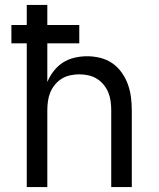

<svg xmlns="http://www.w3.org/2000/svg" viewBox="-20 -755 640 775"><path d="M88 0V-580H26V-654H88V-735H171V-654H300V-580H171V-424Q181 -448 197 -468.5Q213 -489 234 -502.5Q255 -516 280.5 -522Q306 -528 332 -528Q358 -528 384.5 -521.5Q411 -515 433 -500Q455 -485 471 -462.5Q487 -440 496 -415Q505 -390 508.5 -363.5Q512 -337 512 -310V0H429V-310Q429 -328 426.5 -346.5Q424 -365 417 -382Q410 -399 398 -413.5Q386 -428 370.5 -437.5Q355 -447 336.5 -451Q318 -455 300 -455Q282 -455 263.5 -451Q245 -447 229.5 -437.5Q214 -428 202 -413.5Q190 -399 183 -382Q176 -365 173.5 -346.5Q171 -328 171 -310V0Z"/></svg>

Font: Iosevka Aile
Style: Regular
Weight: 400
Designer: Belleve Invis
Foundry: Belleve Invis
Version: Version 28.0.1; ttfautohint (v1.8.4)